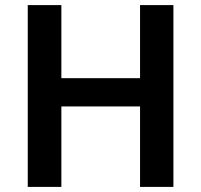

<svg xmlns="http://www.w3.org/2000/svg" viewBox="-20 -734 791 754"><path d="M661 0H530V-316H221V0H89V-714H221V-427H530V-714H661Z"/></svg>

Font: Noto Sans Syriac Eastern SemiBold
Style: Regular
Weight: 600
Designer: Patrick Giasson and the Monotype Design Team
Foundry: Monotype Imaging Inc.
Version: Version 3.001